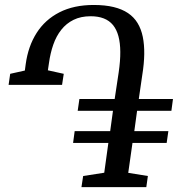

<svg xmlns="http://www.w3.org/2000/svg" viewBox="-20 -772 756 792"><path d="M316 0 323 -46 410 -59.5 427 -182.5H281.5L288 -231H434.5L446 -315H300.5L307.5 -363.5H453L469.5 -473Q476.5 -520.5 476.2 -557.8Q476 -595 468.5 -622.8Q461 -650.5 446 -668.8Q431 -687 408 -696Q385 -705 354 -705Q313.5 -705 283.5 -690.2Q253.5 -675.5 232.8 -649.2Q212 -623 199.8 -587.8Q187.5 -552.5 182 -512L177.5 -482L243 -467.5L236 -422H15.5L22 -467.5L82.5 -481L86 -507Q96 -581 131 -636Q166 -691 225.2 -721.2Q284.5 -751.5 366.5 -751.5Q413.5 -751.5 448.5 -743Q483.5 -734.5 508 -718Q532.5 -701.5 547.5 -676.8Q562.5 -652 569 -620Q575.5 -588 575 -548.8Q574.5 -509.5 567 -463.5L552.5 -363.5H693.5L687 -315H545.5L534 -231H674.5L667.5 -182.5H526.5L509 -59L590 -46L583.5 0Z"/></svg>

Font: Merriweather 48pt
Style: Italic
Weight: 400
Italic angle: -7.8°
Version: Version 2.101